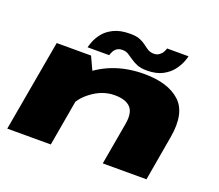

<svg xmlns="http://www.w3.org/2000/svg" viewBox="-129 -973 1318 1156"><g transform="rotate(20 530.0 -395.0)"><path d="M19 0H298L384.5 -496L342.5 -586H122.5ZM631 0H911L961 -288.5Q989.5 -450.5 912.2 -521Q835 -591.5 683 -591.5Q486 -591.5 349.2 -477.8Q212.5 -364 201 -302.5L321 -220.5Q335 -298.5 407 -354.5Q479 -410.5 559 -410.5Q630 -410.5 661 -377.5Q692 -344.5 678 -267.5ZM687.5 -616Q748.5 -616 788.2 -637.2Q828 -658.5 850.5 -688.2Q873 -718 883.5 -744.8Q894 -771.5 895.5 -782.5H758Q756 -772.5 748.2 -758.8Q740.5 -745 726.5 -735.2Q712.5 -725.5 694 -725.5Q671.5 -725.5 655.5 -735Q639.5 -744.5 623 -757.8Q606.5 -771 582.8 -780.5Q559 -790 520.5 -790Q456.5 -790 414.8 -769.2Q373 -748.5 350.5 -719Q328 -689.5 318.2 -663.5Q308.5 -637.5 306 -625.5H444.5Q447 -635 453.8 -649Q460.5 -663 474 -672.8Q487.5 -682.5 509.5 -682.5Q532 -682.5 548.2 -672.2Q564.5 -662 582.5 -649.2Q600.5 -636.5 624.8 -626.2Q649 -616 687.5 -616Z"/></g></svg>

Font: Anybody ExtraExpanded Black
Style: Italic
Weight: 900
Width: 8
Italic angle: -10°
Version: Version 1.113;gftools[0.9.25]